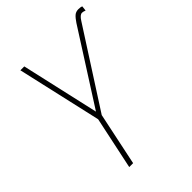

<svg xmlns="http://www.w3.org/2000/svg" viewBox="-207 -834 943 943"><g transform="rotate(-45 264.0 -362.5)"><path d="M133 0 191 -274 91 -714H118L210 -308L450 -684Q464 -705 475.5 -715Q487 -725 505 -725Q512 -725 518 -724Q524 -723 528 -721L525 -695Q513 -700 505 -700Q490 -700 474 -674L218 -276L160 0Z"/></g></svg>

Font: Noto Sans SemiCondensed Thin
Style: Italic
Weight: 100
Width: 4
Italic angle: -12°
Designer: Monotype Design Team
Foundry: Monotype Imaging Inc.
Version: Version 2.013; ttfautohint (v1.8.4.7-5d5b)